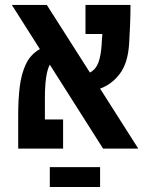

<svg xmlns="http://www.w3.org/2000/svg" viewBox="-20 -606 626 783"><path d="M400.4 0 183.1 -342.3Q163.1 -305.2 163.1 -205.6V-118.7H237.3V0H54.2V-139.2Q54.2 -199.2 60.5 -252Q66.9 -304.7 85.7 -344.5Q104.5 -384.3 142.6 -405.8L28.3 -585.9H170.9L346.7 -310.1Q370.6 -322.8 381.1 -350.6Q391.6 -378.4 394.5 -424.3Q395 -434.6 395.8 -445.6Q396.5 -456.5 397.5 -467.3H328.6V-585.9H512.2Q512.2 -547.4 510.5 -504.4Q508.8 -461.4 506.8 -430.7Q502 -349.6 469.2 -305.9Q436.5 -262.2 388.2 -244.6L543.9 0ZM388.2 75.7V156.7H183.1V75.7Z"/></svg>

Font: CaskaydiaCove NFP SemiBold
Style: Regular
Weight: 600
Designer: Aaron Bell
Foundry: Saja Typeworks
Version: Version 2111.001; VTT 6.35;Nerd Fonts 3.1.1